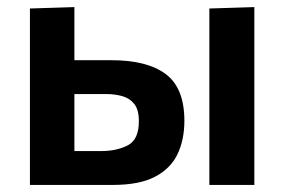

<svg xmlns="http://www.w3.org/2000/svg" viewBox="-20 -522 802 542"><path d="M64.5 0V-498L190 -502V-352H295.5Q395.5 -352 448 -312.8Q500.5 -273.5 500.5 -181Q500.5 -127 480.8 -86.2Q461 -45.5 417 -22.8Q373 0 299.5 0ZM190 -95.5H264.5Q309.5 -95.5 340.8 -111.8Q372 -128 372 -179.5Q372 -213 358.5 -229.2Q345 -245.5 323.8 -251Q302.5 -256.5 280.5 -256.5H190ZM571 0V-498L698 -502V0Z"/></svg>

Font: Heraclito SemiBold
Style: Regular
Weight: 600
Designer: Kostas Bartsokas (font) & Cristiano Sobral (main changes)
Foundry: Kostas Bartsokas (font) & Cristiano Sobral (main changes)
Version: Version 1.00;July 8, 2020;FontCreator 13.0.0.2655 64-bit